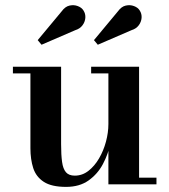

<svg xmlns="http://www.w3.org/2000/svg" viewBox="-20 -721 662 751"><path d="M238.5 10Q181.5 10 151.2 -9.8Q121 -29.5 110 -63.5Q99 -97.5 99 -141V-434H30.5V-460H219V-157Q219 -115 222.8 -87.8Q226.5 -60.5 238 -47.2Q249.5 -34 272.5 -34Q302 -34 326 -52.8Q350 -71.5 367.5 -101.5Q385 -131.5 394.5 -167Q404 -202.5 404 -236L421 -237Q421 -203 412 -160.5Q403 -118 382.5 -79.2Q362 -40.5 326.5 -15.2Q291 10 238.5 10ZM404 0V-434H336.5V-460H524V-26H592V0ZM142.5 -546 127.5 -564 221.5 -677Q235 -695.5 252 -699.2Q269 -703 284.2 -697.2Q299.5 -691.5 306.5 -680Q315 -667 313.8 -651Q312.5 -635 302.5 -621.8Q292.5 -608.5 274.5 -603ZM362.5 -546 347.5 -564 441.5 -677Q455 -695.5 472 -699.2Q489 -703 504.2 -697.2Q519.5 -691.5 526.5 -680Q535 -667 533.8 -651Q532.5 -635 522.5 -621.8Q512.5 -608.5 494.5 -603Z"/></svg>

Font: Bodoni Moda 9pt SemiBold
Style: Regular
Weight: 600
Designer: Owen Earl
Foundry: indestructible type
Version: Version 2.005